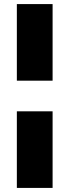

<svg xmlns="http://www.w3.org/2000/svg" viewBox="-20 -770 340 940"><path d="M62.5 -750H237.5V-375H62.5ZM62.5 -225H237.5V150H62.5Z"/></svg>

Font: BoonTook
Style: Regular
Weight: 400
Designer: Sungsit Sawaiwan
Foundry: FontUni
Version: Version 3.0